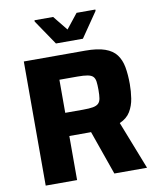

<svg xmlns="http://www.w3.org/2000/svg" viewBox="-96 -974 864 1048"><g transform="rotate(-10 336.0 -449.5)"><path d="M71.4 0V-688H411.9Q479.2 -688 520.5 -673.4Q561.9 -658.9 583.3 -630.4Q604.8 -601.9 612.3 -560.3Q619.8 -518.8 619.8 -465.9Q619.8 -426.8 613.7 -387.2Q607.6 -347.6 588.4 -315.5Q569.1 -283.4 528.9 -266.1L633.1 0H451.9L355.2 -274.8L398.5 -250.9Q390.2 -246.2 380.6 -245.2Q370.9 -244.3 356.7 -244.3H245.4V0ZM245.4 -372.7H344.5Q379.1 -372.7 399.5 -376.4Q419.9 -380.2 430 -390.1Q440.1 -400 442.9 -417.9Q445.8 -435.8 445.8 -464.2Q445.8 -492.7 443.4 -510.7Q440.9 -528.6 431.5 -538.5Q422.2 -548.3 401.6 -552.2Q381 -556.1 344.7 -556.1H245.4ZM261.2 -754.3 167.7 -892.1V-899.5H271.1L336.7 -818.4L401.1 -899.5H505.1V-892.1L410.6 -754.3Z"/></g></svg>

Font: Saira Thin
Style: Regular
Weight: 100
Designer: Hector Gatti with collaboration of the Omnibus-Type team
Foundry: Omnibus-Type
Version: Version 1.101